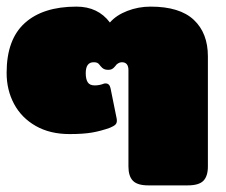

<svg xmlns="http://www.w3.org/2000/svg" viewBox="-25 -560 683 580"><path d="M363 -57V-348Q363 -372 343 -372Q337 -372 331.5 -368.5Q326 -365 323 -360Q318 -354 313.5 -351.5Q309 -349 302 -349Q294 -349 289 -351.5Q284 -354 279 -360Q278 -361 275 -365Q272 -369 268 -370.5Q264 -372 258 -372Q234 -372 234 -339Q234 -321 240 -311.5Q246 -302 261 -302Q275 -302 288 -307Q290 -308 294 -308Q306 -308 309 -293L327 -204Q328 -201 328 -195Q328 -188 323.5 -183.5Q319 -179 307 -174Q279 -164 252.5 -159.5Q226 -155 185 -155Q126 -155 83 -179.5Q40 -204 17.5 -246Q-5 -288 -5 -340Q-5 -441 50 -490.5Q105 -540 206 -540Q271 -540 307 -492Q326 -514 359.5 -527Q393 -540 430 -540Q518 -540 560.5 -500Q603 -460 603 -390V-57Q603 -28 589.5 -14Q576 0 542 0H423Q390 0 376.5 -14Q363 -28 363 -57Z"/></svg>

Font: Mitr
Style: Bold
Weight: 700
Designer: Thanarat Vachiruckul
Foundry: Cadson Demak
Version: Version 1.003